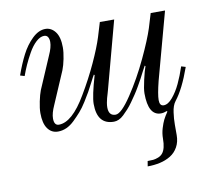

<svg xmlns="http://www.w3.org/2000/svg" viewBox="-77 -544 961 870"><g transform="rotate(-10 403.0 -109.0)"><path d="M36 -268Q54 -319 74.5 -359Q95 -399 124.5 -427.5Q154 -456 185 -456Q212 -456 230.5 -432Q249 -408 249 -360Q249 -338 243 -308Q237 -278 229 -258L165 -109Q149 -74 149 -50Q149 -18 171 -18Q232 -18 298 -131Q338 -198 369 -265.5Q400 -333 414 -378L434 -444H500L417 -135Q416 -131 412.5 -119Q409 -107 406.5 -98.5Q404 -90 402 -78Q400 -66 400 -57Q400 -18 432 -18Q458 -18 506 -90Q554 -162 593 -245Q632 -328 648 -378L668 -444H734L650 -135Q635 -75 635 -49Q635 -22 654 -22Q674 -22 695 -47Q716 -72 732 -106Q748 -140 762 -182L782 -176Q748 -80 710 -32Q703 -23 698.5 -10.5Q694 2 692 18Q690 34 689 45.5Q688 57 688 73.5Q688 90 688 93V121Q688 152 675 175.5Q662 199 640 212.5Q618 226 591 232Q564 238 534 238L538 214Q554 214 564 213Q574 212 587 207Q600 202 608 192Q624 172 624 126Q624 102 631 79Q638 56 645 42Q652 28 665 9L663 6Q648 12 635 12Q577 12 577 -90Q577 -110 586.5 -151.5Q596 -193 603 -211L600 -214Q596 -208 586.5 -189Q577 -170 570.5 -158Q564 -146 552.5 -126Q541 -106 531.5 -92Q522 -78 510 -61Q498 -44 487 -32Q476 -20 464.5 -9Q453 2 441.5 7Q430 12 419 12Q342 12 342 -83Q342 -119 369 -211L366 -214Q362 -208 349 -182.5Q336 -157 327 -141Q318 -125 302 -99.5Q286 -74 271 -57Q256 -40 238 -22.5Q220 -5 201 3.5Q182 12 162 12Q132 12 114.5 -12.5Q97 -37 97 -84Q97 -106 103.5 -137Q110 -168 117 -186L181 -335Q197 -370 197 -394Q197 -408 191.5 -417Q186 -426 174 -426Q156 -426 137 -408.5Q118 -391 102 -362.5Q86 -334 75.5 -310.5Q65 -287 56 -262Z"/></g></svg>

Font: Old Standard TT
Style: Italic
Weight: 400
Italic angle: -15.2°
Designer: Alexey Kryukov <alexios@thessalonica.org.ru>
Version: Version 2.2